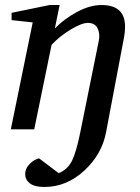

<svg xmlns="http://www.w3.org/2000/svg" viewBox="-20 -514 556 763"><path d="M477 -408Q477 -386 473 -366L402 9Q386 98 315.5 163.5Q245 229 156 229Q117 229 98.5 214.5Q80 200 80 178Q80 158 94 142Q108 126 122 120L135 115L213 174Q249 160 266.5 124Q284 88 300 7L373 -354Q378 -381 367.5 -402Q357 -423 329 -423Q305 -423 261.5 -397Q218 -371 185 -336L116 0H23L110 -425L26 -434V-463L177 -494H217L198 -401Q235 -439 286 -466.5Q337 -494 384 -494Q477 -494 477 -408Z"/></svg>

Font: Veleka
Style: Italic
Weight: 400
Italic angle: -12°
Designer: Stefan Peev, Context Ltd, 2016; SIL International, 1997-2014.
Foundry: Stefan Peev, Context Ltd, 2016
Version: Version 1.000